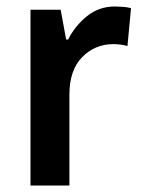

<svg xmlns="http://www.w3.org/2000/svg" viewBox="-20 -572 441 592"><path d="M334 -552Q345 -552 358.5 -551Q372 -550 384 -547L373 -430Q364 -433 351.5 -434.5Q339 -436 330 -436Q273 -436 233.5 -396Q194 -356 194 -280V0H74V-542H167L184 -450H190Q211 -492 248 -522Q285 -552 334 -552Z"/></svg>

Font: Noto Sans Sinhala UI SemiCondensed SemiBold
Style: Regular
Weight: 600
Width: 4
Designer: Jelle Bosma - Monotype Design Team
Foundry: Monotype Imaging Inc.
Version: Version 2.006; ttfautohint (v1.8.4.7-5d5b)